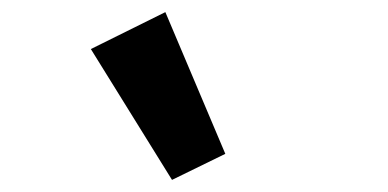

<svg xmlns="http://www.w3.org/2000/svg" viewBox="-20 -857 640 317"><path d="M130 -776 253 -837 352 -603 264 -560Z"/></svg>

Font: iA Writer Duo S
Style: Bold
Weight: 700
Designer: Mike Abbink, Paul van der Laan, Pieter van Rosmalen, Oliver Reichenstein
Foundry: Bold Monday and Information Architects Inc.
Version: Version 2.000